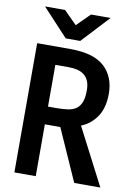

<svg xmlns="http://www.w3.org/2000/svg" viewBox="-95 -948 693 992"><g transform="rotate(10 251.5 -452.0)"><path d="M503 -16H366L245 -288H164V-16H52V-694H226Q349 -694 405.5 -642Q462 -590 462 -500Q462 -428 431.5 -381.5Q401 -335 349 -314ZM347 -499Q347 -528 338.5 -547.5Q330 -567 315 -578.5Q300 -590 279.5 -595Q259 -600 235 -600H164V-381H208Q244 -381 270 -385Q296 -389 313 -402Q330 -415 338.5 -438Q347 -461 347 -499ZM193 -744 59 -888H164L232 -820L300 -888H403L269 -744Z"/></g></svg>

Font: D2Coding ligature
Style: Bold
Weight: 700
Monospace: yes
Designer: Yong-Rak Park; Jeong-Hwan Yoon; Sang-Min Lee;
Foundry: NHN Corporation
Version: Version 1.3.2; Build 20180524